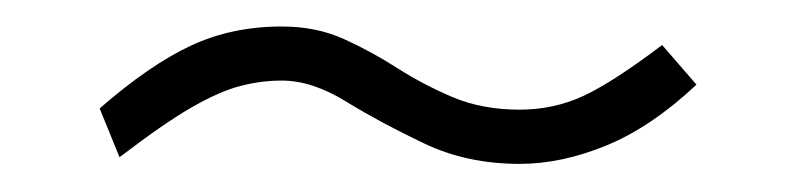

<svg xmlns="http://www.w3.org/2000/svg" viewBox="-20 -295 589 142"><path d="M495.1 -232.4 469.7 -261.7Q433.6 -234.4 411.6 -224.1Q389.6 -213.9 364.3 -213.9Q336.9 -213.9 314.9 -223.1Q293 -232.4 273.9 -244.6Q254.9 -256.8 234.4 -266.1Q213.9 -275.4 188.5 -275.4Q151.4 -275.4 121.1 -261.2Q90.8 -247.1 53.7 -214.8L68.4 -178.7Q101.6 -204.1 122.1 -215.8Q142.6 -227.5 157.7 -231.4Q172.9 -235.4 188.5 -235.4Q210.9 -235.4 236.3 -219.7Q261.7 -204.1 293.5 -189Q325.2 -173.8 364.3 -173.8Q395.5 -173.8 428.7 -187.5Q461.9 -201.2 495.1 -232.4Z"/></svg>

Font: Namkio Khamti
Style: Regular
Weight: 400
Designer: Debbi Hosken
Foundry: SIL International
Version: Version 3.917